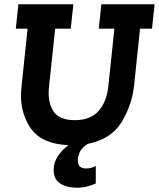

<svg xmlns="http://www.w3.org/2000/svg" viewBox="-20 -670 743 898"><path d="M66 -650H323L311 -536H238L209 -262Q202 -195 228.5 -151.5Q255 -108 330 -108Q404 -108 442 -152Q480 -196 487 -269L515 -536H442L454 -650H703L691 -536H635L607 -269Q597 -178 548.5 -98.5Q500 -19 390 3Q359 24 351.5 44.5Q344 65 344 78Q344 102 355 110Q366 118 382 118Q408 118 428 106V188Q411 196 388.5 202Q366 208 338 208Q293 208 262 188.5Q231 169 231 125Q231 90 251 60Q271 30 300 9Q169 3 119 -77Q69 -157 80 -258L109 -536H54Z"/></svg>

Font: Zilla Slab
Style: Bold Italic
Weight: 700
Italic angle: -6°
Designer: Typotheque.com
Foundry: Typotheque type foundry
Version: Version 1.1; 2017; ttfautohint (v1.6)